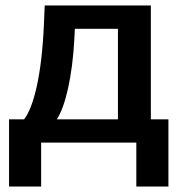

<svg xmlns="http://www.w3.org/2000/svg" viewBox="-20 -520 647 700"><path d="M187 -85C218 -130 244 -242 251 -377L253 -415H410V-85ZM13 160H130V0H477V160H594V-85H530V-500H143L140 -429C132 -243 102 -129 68 -85H13Z"/></svg>

Font: Perun SemiBold
Style: Regular
Weight: 600
Foundry: Copyright (c) Stefan Peev, Context Ltd, 2016
Version: Version 1.089